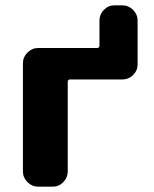

<svg xmlns="http://www.w3.org/2000/svg" viewBox="-20 -700 577 720"><path d="M123 0Q100 0 83 -17Q66 -34 66 -57V-463Q66 -486 83 -503Q100 -520 123 -520H344Q353 -520 353 -529V-623Q353 -646 369.5 -663Q386 -680 409 -680H439Q462 -680 479 -663Q496 -646 496 -623V-458Q496 -435 479 -418.5Q462 -402 439 -402H243Q234 -402 234 -393V-57Q234 -34 217.5 -17Q201 0 178 0Z"/></svg>

Font: Rounded Mplus 1c ExtraBold
Style: Regular
Weight: 800
Version: Version 1.059.20150529